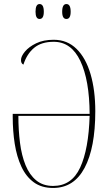

<svg xmlns="http://www.w3.org/2000/svg" viewBox="-20 -921 538 951"><path d="M243 10Q186 10 147.5 -18Q109 -46 86 -95.5Q63 -145 53 -208.5Q43 -272 43 -343V-357H424Q423 -524 378 -619Q333 -714 246 -714Q185 -714 149 -684Q113 -654 96 -601Q84 -606 84 -624Q84 -642 103.5 -665.5Q123 -689 159 -706.5Q195 -724 246 -724Q313 -724 359 -679Q405 -634 428.5 -554Q452 -474 452 -370Q452 -189 399 -89.5Q346 10 243 10ZM243 0Q335 0 377 -91Q419 -182 424 -347H71Q71 -277 79 -214Q87 -151 106.5 -103Q126 -55 159.5 -27.5Q193 0 243 0ZM309 -827Q288 -827 288 -863Q288 -901 309 -901Q330 -901 330 -863Q330 -827 309 -827ZM176 -827Q156 -827 156 -863Q156 -901 176 -901Q197 -901 197 -863Q197 -827 176 -827Z"/></svg>

Font: Noto Serif Display ExtraCondensed Thin
Style: Regular
Weight: 100
Width: 2
Designer: Monotype Design Team
Foundry: Monotype Imaging Inc.
Version: Version 2.009